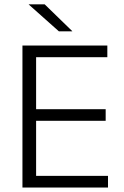

<svg xmlns="http://www.w3.org/2000/svg" viewBox="-20 -844 558 864"><path d="M81 0V-639H142.5V0ZM100 0V-52.5H466V0ZM116 -300.5V-352.5H455.5V-300.5ZM99 -586.5V-639H463V-586.5ZM181 -824.5 305 -704V-703H245L109.5 -823.5V-824.5Z"/></svg>

Font: Anek Bangla Light
Style: Regular
Weight: 300
Designer: Sulekha Rajkumar (Bangla), Yesha Goshar (Latin)
Foundry: Ek Type
Version: Version 1.003